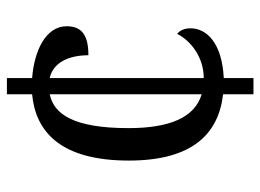

<svg xmlns="http://www.w3.org/2000/svg" viewBox="-119 -635 754 556"><g transform="rotate(-90 258.0 -357.0)"><path d="M263 -88V0H310V-86C412 -91 454 -136 454 -182C454 -200 448 -213 438 -221C417 -180 369 -144 310 -144V-590C356 -580 376 -533 376 -478C434 -478 460 -497 460 -541C460 -602 388 -635 310 -641V-714H263V-641C155 -631 71 -559 71 -361C71 -176 149 -101 263 -88ZM263 -590V-150C196 -170 165 -242 165 -362C165 -520 205 -578 263 -590Z"/></g></svg>

Font: Noto Serif Sinhala SemiCondensed
Style: Regular
Weight: 400
Width: 4
Designer: Jelle Bosma - Monotype Design Team
Foundry: Monotype Imaging Inc.
Version: Version 2.007